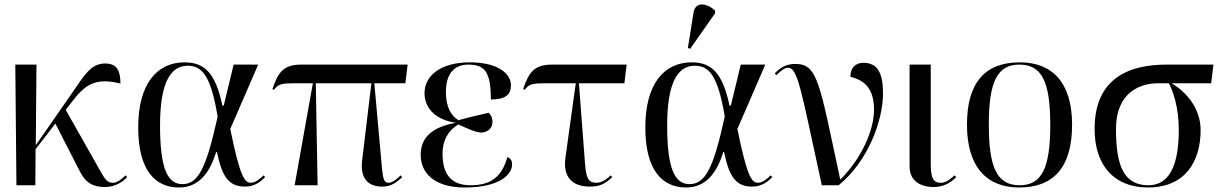

<svg xmlns="http://www.w3.org/2000/svg" viewBox="-20 -823 5429 853"><path d="M53 0H137L138 -160L226 -274L335 -61C359 -14 390 8 446 8C495 8 529 -19 545 -36L538 -44C521 -28 501 -11 483 -11C456 -11 447 -26 427 -61L272 -335L296 -366C357 -446 400 -480 515 -452C515 -504 503 -541 447 -541C385 -541 356 -491 301 -411L139 -178L142 -536H48Z M776 10C866 10 914 -61 940 -147H944C967 -35 998 6 1069 6C1114 6 1141 -19 1158 -36L1151 -44C1140 -33 1116 -11 1095 -11C1067 -11 1047 -34 1003 -250L1127 -536H1018L974 -354H968C937 -501 887 -546 800 -546C677 -546 594 -450 594 -257C594 -65 670 10 776 10ZM790 -5C724 -5 691 -75 691 -266C691 -462 741 -531 814 -531C883 -531 918 -476 947 -305C896 -75 861 -5 790 -5Z M1289 0H1391L1383 -453H1630L1589 -112C1578 -24 1622 6 1677 6C1707 6 1731 -2 1767 -36L1760 -44C1733 -17 1716 -11 1706 -11C1687 -11 1682 -25 1677 -76L1643 -453H1781L1791 -536H1318C1237 -536 1215 -499 1190 -427L1197 -424C1217 -450 1232 -453 1287 -453H1370Z M2045 10C2193 10 2255 -44 2255 -93C2255 -107 2250 -120 2234 -125C2207 -26 2148 0 2070 0C1985 0 1946 -48 1946 -141C1946 -197 1970 -243 2016 -270C2049 -256 2090 -235 2117 -234C2142 -234 2168 -250 2168 -281C2168 -292 2165 -309 2151 -322C2127 -316 2074 -305 2017 -289C1985 -308 1961 -346 1961 -414C1961 -500 2002 -536 2060 -536C2137 -536 2160 -500 2161 -381C2225 -381 2250 -402 2250 -444C2250 -497 2190 -546 2068 -546C1935 -546 1866 -485 1866 -409C1866 -340 1919 -290 2003 -278V-277C1905 -259 1849 -216 1849 -135C1849 -58 1905 10 2045 10Z M2600 6C2640 6 2664 -2 2700 -36L2693 -44C2666 -17 2645 -11 2629 -11C2592 -11 2584 -35 2579 -97L2552 -453H2754L2764 -536H2432C2351 -536 2329 -499 2304 -427L2311 -424C2331 -450 2346 -453 2401 -453H2538L2492 -122C2480 -34 2525 6 2600 6Z M3046 -606 3157 -764V-776C3119 -810 3069 -818 3061 -766L3036 -610ZM3029 10C3119 10 3167 -61 3193 -147H3197C3220 -35 3251 6 3322 6C3367 6 3394 -19 3411 -36L3404 -44C3393 -33 3369 -11 3348 -11C3320 -11 3300 -34 3256 -250L3380 -536H3271L3227 -354H3221C3190 -501 3140 -546 3053 -546C2930 -546 2847 -450 2847 -257C2847 -65 2923 10 3029 10ZM3043 -5C2977 -5 2944 -75 2944 -266C2944 -462 2994 -531 3067 -531C3136 -531 3171 -476 3200 -305C3149 -75 3114 -5 3043 -5Z M3631 0H3706C3835 -105 3903 -285 3903 -409C3903 -496 3880 -544 3816 -544C3780 -544 3758 -521 3758 -482C3817 -467 3863 -434 3863 -335C3863 -244 3807 -118 3713 -25C3621 -453 3614 -539 3514 -539C3477 -539 3449 -526 3422 -497L3429 -489C3453 -512 3467 -522 3481 -522C3524 -522 3537 -433 3631 0Z M4129 8C4178 8 4212 -19 4228 -36L4221 -44C4202 -28 4184 -11 4160 -11C4130 -11 4115 -25 4115 -96V-536H4021V-84C4021 -14 4076 8 4129 8Z M4508 10C4662 10 4743 -81 4743 -269C4743 -456 4655 -546 4511 -546C4356 -546 4276 -456 4276 -269C4276 -81 4364 10 4508 10ZM4510 0C4411 0 4373 -75 4373 -269C4373 -461 4411 -536 4509 -536C4608 -536 4646 -461 4646 -269C4646 -75 4608 0 4510 0Z M5080 10C5246 10 5314 -106 5314 -245C5314 -344 5248 -416 5185 -453H5361L5371 -536H5163C4996 -536 4843 -476 4843 -250C4843 -88 4930 10 5080 10ZM5082 0C4973 0 4938 -86 4938 -249C4938 -416 5049 -453 5124 -453H5173C5190 -421 5217 -350 5217 -245C5217 -81 5171 0 5082 0Z"/></svg>

Font: Noto Serif Display
Style: Regular
Weight: 400
Designer: Monotype Design Team
Foundry: Monotype Imaging Inc.
Version: Version 2.009